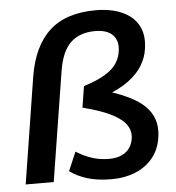

<svg xmlns="http://www.w3.org/2000/svg" viewBox="-53 -794 780 853"><g transform="rotate(-5 337.0 -367.0)"><path d="M28 0 103 -474Q125 -609 198.5 -676.5Q272 -744 405 -744Q473 -744 522.5 -722Q572 -700 595 -657.5Q618 -615 608 -552Q603 -516 582.5 -481.5Q562 -447 521 -416Q480 -385 411 -360L413 -384Q494 -361 546 -330Q598 -299 620 -256.5Q642 -214 633 -156Q625 -102 594 -65Q563 -28 516 -9Q469 10 411 10Q348 10 303 -4Q258 -18 225 -42L261 -126Q296 -104 331.5 -92.5Q367 -81 407 -81Q453 -81 481 -102Q509 -123 515 -162Q520 -193 503.5 -220Q487 -247 441 -271.5Q395 -296 309 -318L324 -413Q385 -432 420 -453.5Q455 -475 471 -499.5Q487 -524 491 -551Q499 -598 474 -625Q449 -652 394 -652Q326 -652 285.5 -614Q245 -576 231 -490L153 0Z"/></g></svg>

Font: Mulish ExtraLight
Style: Italic
Weight: 200
Italic angle: -9°
Designer: Vernon Adams
Foundry: Vernon Adams
Version: Version 3.603